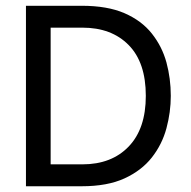

<svg xmlns="http://www.w3.org/2000/svg" viewBox="-20 -648 665 668"><path d="M487.3 -314.5Q487.3 -200.2 427.7 -138.2Q368.2 -76.2 266.6 -76.2H156.2V-551.8H266.6Q368.2 -551.8 427.7 -491.2Q487.3 -430.7 487.3 -314.5ZM574.2 -314.5Q574.2 -375 559.1 -430.7Q543.9 -486.3 508.3 -531.2Q472.7 -576.2 413.1 -602.1Q353.5 -627.9 264.6 -627.9H70.3V0H264.6Q353.5 0 413.1 -27.3Q472.7 -54.7 508.3 -100.1Q543.9 -145.5 559.1 -201.7Q574.2 -257.8 574.2 -314.5Z"/></svg>

Font: Namkio Khamti
Style: Regular
Weight: 400
Designer: Debbi Hosken
Foundry: SIL International
Version: Version 3.917